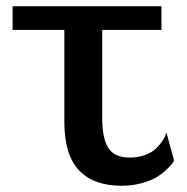

<svg xmlns="http://www.w3.org/2000/svg" viewBox="-20 -575 592 609"><path d="M20 -480V-555.2H492.2V-480H304.2V-201.2Q304.2 -134.8 324 -105Q343.8 -75.2 391.1 -75.2Q418.5 -75.2 440.4 -83.5Q462.4 -91.8 474.4 -103.5Q486.3 -115.2 494.4 -126.7Q502.4 -138.2 504.9 -146.5L507.8 -154.8L532.2 -65.9Q530.3 -62.5 526.9 -57.1Q523.4 -51.8 509.3 -38.1Q495.1 -24.4 477.8 -13.7Q460.4 -2.9 430.7 5.6Q400.9 14.2 366.2 14.2Q275.9 14.2 230 -35.4Q184.1 -85 184.1 -188V-480Z"/></svg>

Font: Sporting Grotesque
Style: Regular
Weight: 400
Designer: Lucas LE BIHAN
Foundry: Lucas LE BIHAN
Version: Version 2.001;PS 2.1;hotconv 1.0.88;makeotf.lib2.5.647800